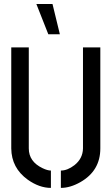

<svg xmlns="http://www.w3.org/2000/svg" viewBox="-20 -916 548 941"><path d="M158.2 -896.5H237.3L273.4 -748H216.8ZM35.2 -188.5V-683.6H121.1V-188.5Q121.1 -124 188.5 -91.8Q212.9 -80.1 229.5 -80.1V4.9Q172.9 4.9 116.2 -35.2Q36.1 -92.8 35.2 -188.5ZM278.3 4.9V-80.1Q310.5 -80.1 344.7 -106.4Q385.7 -138.7 386.7 -188.5V-683.6H471.7V-188.5Q471.7 -79.1 374 -23.4Q324.2 4.9 278.3 4.9Z"/></svg>

Font: Post No Bills Colombo
Style: SemiBold
Weight: 700
Designer: Kosala Senevirathne, Siva Puranthara, Lasantha Premarathna, Tharique Azeez
Foundry: Mooniak
Version: Version 1.220 ; ttfautohint (v1.5)